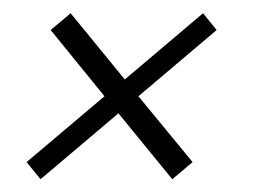

<svg xmlns="http://www.w3.org/2000/svg" viewBox="-20 -434 431 296"><path d="M172.4 -311.5 293 -413.6 314 -387.7 193.4 -285.6 276.9 -184.1 245.6 -157.7 162.6 -259.3 42.5 -157.7 21 -184.1 141.1 -285.6 58.1 -387.7 88.9 -413.6Z"/></svg>

Font: Dynalight
Style: Regular
Weight: 400
Version: Version 1.000